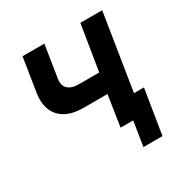

<svg xmlns="http://www.w3.org/2000/svg" viewBox="-160 -681 919 952"><g transform="rotate(-30 300.0 -205.0)"><path d="M341 0 368 -177H231Q140 -177 96.5 -225.5Q53 -274 67 -360L97 -550H222L193 -366Q187 -330 207 -310Q227 -290 268 -290H386L428 -550H553L484 -115H541L500 140H391L413 0Z"/></g></svg>

Font: JetBrains Mono NL
Style: Bold Italic
Weight: 700
Italic angle: -9°
Designer: Philipp Nurullin, Konstantin Bulenkov
Foundry: JetBrains
Version: Version 2.304; ttfautohint (v1.8.4.7-5d5b)